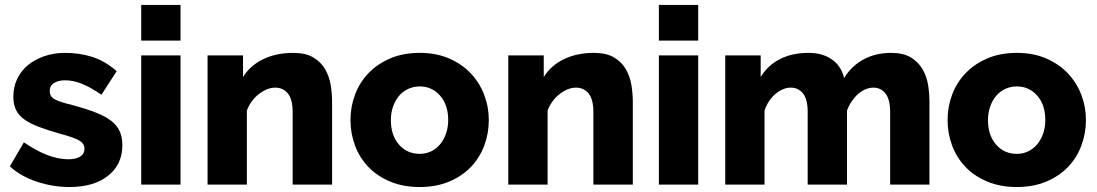

<svg xmlns="http://www.w3.org/2000/svg" viewBox="-20 -750 4456 780"><path d="M20 -74.2 77.1 -171.9Q125 -138.7 170.4 -120.8Q215.8 -103 257.8 -103Q288.6 -103 305.9 -114Q323.2 -125 323.2 -146Q323.2 -167 301.5 -179.4Q279.8 -191.9 226.1 -206.1Q172.9 -221.2 136.5 -235.1Q100.1 -249 77.1 -266.1Q54.2 -283.2 44.2 -305.2Q34.2 -327.1 34.2 -356.9Q34.2 -397 50 -429.9Q65.9 -462.9 94 -485.8Q122.1 -508.8 160.6 -522Q199.2 -535.2 244.1 -535.2Q303.2 -535.2 354.5 -519Q405.8 -502.9 454.1 -460.9L392.1 -365.2Q347.2 -396 312 -409.9Q276.9 -423.8 244.1 -423.8Q218.3 -423.8 200.2 -413.3Q182.1 -402.8 182.1 -379.9Q182.1 -357.9 201.7 -346.9Q221.2 -335.9 273.9 -323.2Q330.1 -308.1 368.7 -293Q407.2 -277.8 431.2 -259.5Q455.1 -241.2 466.1 -217Q477.1 -192.9 477.1 -160.2Q477.1 -82 419.2 -36.1Q361.3 9.8 262.2 9.8Q195.3 9.8 130.1 -11.7Q64.9 -33.2 20 -74.2Z M553.7 0V-524.9H713.4V0ZM553.7 -585V-730H713.4V-585Z M823.2 0V-524.9H967.3V-437Q996.1 -483.9 1049.1 -509.5Q1102.1 -535.2 1170.9 -535.2Q1221.7 -535.2 1252.9 -516.6Q1284.2 -498 1301 -468.5Q1317.9 -439 1323.5 -404.1Q1329.1 -369.1 1329.1 -335.9V0H1168.9V-294.9Q1168.9 -346.7 1149.4 -370.4Q1129.9 -394 1098.1 -394Q1081.1 -394 1064 -387Q1046.9 -379.9 1031 -367.4Q1015.1 -355 1002.7 -337.9Q990.2 -320.8 982.9 -300.8V0Z M1403.8 -262.2Q1403.8 -316.4 1422.4 -365.7Q1440.9 -415 1476.8 -452.6Q1512.7 -490.2 1565.2 -512.7Q1617.7 -535.2 1685.1 -535.2Q1752 -535.2 1804 -512.7Q1856 -490.2 1891.8 -452.6Q1927.7 -415 1946.8 -365.5Q1965.8 -315.9 1965.8 -262.2Q1965.8 -208 1947.3 -158.4Q1928.7 -108.9 1892.8 -71.5Q1856.9 -34.2 1804.4 -12.2Q1752 9.8 1685.1 9.8Q1618.2 9.8 1565.4 -12.2Q1512.7 -34.2 1476.8 -71.5Q1440.9 -108.9 1422.4 -158.4Q1403.8 -208 1403.8 -262.2ZM1567.9 -262.2Q1567.9 -200.2 1600.8 -162.6Q1633.8 -125 1685.1 -125Q1710 -125 1731 -135Q1752 -145 1767.3 -163.1Q1782.7 -181.2 1791.7 -206.5Q1800.8 -231.9 1800.8 -262.2Q1800.8 -324.2 1767.8 -361.6Q1734.9 -398.9 1685.1 -398.9Q1660.2 -398.9 1638.4 -388.9Q1616.7 -378.9 1601.3 -360.8Q1585.9 -342.8 1576.9 -317.4Q1567.9 -292 1567.9 -262.2Z M2044.9 0V-524.9H2189V-437Q2217.8 -483.9 2270.8 -509.5Q2323.7 -535.2 2392.6 -535.2Q2443.4 -535.2 2474.6 -516.6Q2505.9 -498 2522.7 -468.5Q2539.6 -439 2545.2 -404.1Q2550.8 -369.1 2550.8 -335.9V0H2390.6V-294.9Q2390.6 -346.7 2371.1 -370.4Q2351.6 -394 2319.8 -394Q2302.7 -394 2285.6 -387Q2268.6 -379.9 2252.7 -367.4Q2236.8 -355 2224.4 -337.9Q2211.9 -320.8 2204.6 -300.8V0Z M2656.7 0V-524.9H2816.4V0ZM2656.7 -585V-730H2816.4V-585Z M2926.3 0V-524.9H3070.3V-437Q3099.1 -484.9 3148.7 -510Q3198.2 -535.2 3264.2 -535.2Q3297.4 -535.2 3321.8 -527.1Q3346.2 -519 3364.3 -505.1Q3382.3 -491.2 3393.3 -472.7Q3404.3 -454.1 3409.2 -433.1Q3439 -481.9 3488 -508.5Q3537.1 -535.2 3600.1 -535.2Q3649.9 -535.2 3680.4 -516.6Q3710.9 -498 3728 -468.5Q3745.1 -439 3750.5 -404.1Q3755.9 -369.1 3755.9 -335.9V0H3596.2V-294.9Q3596.2 -346.7 3577.1 -370.4Q3558.1 -394 3528.3 -394Q3512.2 -394 3495.6 -387Q3479 -379.9 3465.1 -367.4Q3451.2 -355 3439.7 -337.9Q3428.2 -320.8 3420.9 -300.8V0H3261.2V-294.9Q3261.2 -346.7 3242.2 -370.4Q3223.1 -394 3192.9 -394Q3160.6 -394 3130.4 -368.4Q3100.1 -342.8 3085.9 -300.8V0Z M3829.6 -262.2Q3829.6 -316.4 3848.1 -365.7Q3866.7 -415 3902.6 -452.6Q3938.5 -490.2 3991 -512.7Q4043.5 -535.2 4110.8 -535.2Q4177.7 -535.2 4229.7 -512.7Q4281.7 -490.2 4317.6 -452.6Q4353.5 -415 4372.6 -365.5Q4391.6 -315.9 4391.6 -262.2Q4391.6 -208 4373 -158.4Q4354.5 -108.9 4318.6 -71.5Q4282.7 -34.2 4230.2 -12.2Q4177.7 9.8 4110.8 9.8Q4043.9 9.8 3991.2 -12.2Q3938.5 -34.2 3902.6 -71.5Q3866.7 -108.9 3848.1 -158.4Q3829.6 -208 3829.6 -262.2ZM3993.7 -262.2Q3993.7 -200.2 4026.6 -162.6Q4059.6 -125 4110.8 -125Q4135.7 -125 4156.7 -135Q4177.7 -145 4193.1 -163.1Q4208.5 -181.2 4217.5 -206.5Q4226.6 -231.9 4226.6 -262.2Q4226.6 -324.2 4193.6 -361.6Q4160.6 -398.9 4110.8 -398.9Q4085.9 -398.9 4064.2 -388.9Q4042.5 -378.9 4027.1 -360.8Q4011.7 -342.8 4002.7 -317.4Q3993.7 -292 3993.7 -262.2Z"/></svg>

Font: Raleway ExtraBold
Style: Regular
Weight: 800
Designer: Matt McInerney, Pablo Impallari, Rodrigo Fuenzalida
Foundry: Matt McInerney, Pablo Impallari, Rodrigo Fuenzalida
Version: Version 3.000g; ttfautohint (v1.5) -l 8 -r 28 -G 28 -x 14 -D